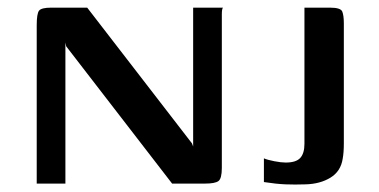

<svg xmlns="http://www.w3.org/2000/svg" viewBox="-20 -480 990 502"><path d="M76 0V-414Q76 -444 82 -452Q88 -460 114 -460H208L482 -105L485 -97V-460H563Q560 -457 560 -442.5Q560 -428 560 -417V-41Q560 -13 551 -6.5Q542 0 516 0H430L153 -359L151 -369V0ZM879 -149Q879 -130 879 -105.5Q879 -81 876 -65Q871 -32 844 -15.5Q817 1 779 2Q751 3 726.5 2Q702 1 670 -4V-66Q679 -62 697 -58.5Q715 -55 727 -55Q754 -55 765 -67Q776 -79 776 -104V-460H843Q871 -460 875 -449.5Q879 -439 879 -419Z"/></svg>

Font: Genos Medium
Style: Regular
Weight: 500
Designer: Robert E. Leuschke
Foundry: Robert E. Leuschke
Version: Version 1.010; ttfautohint (v1.8.3)